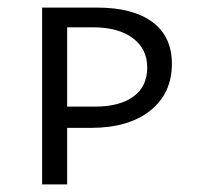

<svg xmlns="http://www.w3.org/2000/svg" viewBox="-20 -486 518 506"><path d="M236 -466Q330 -466 381.5 -428Q433 -390 433 -318Q433 -240 376 -194.5Q319 -149 219 -149H157V0H91V-466ZM230 -205Q295 -205 331.5 -231.5Q368 -258 368 -308Q368 -357 330 -385.5Q292 -414 225 -414H157V-205Z"/></svg>

Font: EauTestSC
Style: Regular
Weight: 400
Designer: Christian Thalmann (Catharsis Fonts)
Version: Version 0.001;PS 000.001;hotconv 1.0.88;makeotf.lib2.5.64775